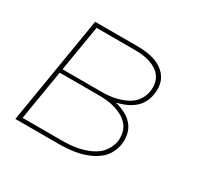

<svg xmlns="http://www.w3.org/2000/svg" viewBox="-117 -662 834 805"><g transform="rotate(30 300.0 -260.0)"><path d="M43 0 129 -520H332Q354 -520 375.5 -517.5Q397 -515 417 -508.5Q437 -502 454 -490Q471 -478 482 -461Q493 -444 496 -423Q499 -402 495 -380Q492 -359 481.5 -339.5Q471 -320 453.5 -306Q436 -292 415.5 -283.5Q395 -275 374 -270Q398 -264 420.5 -253Q443 -242 459 -223.5Q475 -205 480.5 -180Q486 -155 482 -129Q478 -106 466 -84.5Q454 -63 434 -48Q414 -33 391.5 -23.5Q369 -14 346 -9Q323 -4 299.5 -2Q276 0 254 0ZM110 -279H297Q315 -279 333 -280.5Q351 -282 369 -286.5Q387 -291 405 -298.5Q423 -306 438 -318Q453 -330 462.5 -347.5Q472 -365 475 -383Q478 -402 475 -420Q472 -438 462 -452.5Q452 -467 437 -476.5Q422 -486 405 -491.5Q388 -497 369.5 -499Q351 -501 332 -501H147ZM67 -19H254Q274 -19 295 -20.5Q316 -22 337 -26.5Q358 -31 378.5 -39Q399 -47 417 -60Q435 -73 446.5 -92.5Q458 -112 462 -132Q465 -154 460.5 -174.5Q456 -195 443.5 -210Q431 -225 413.5 -235Q396 -245 376 -251Q356 -257 335 -259Q314 -261 292 -261H107Z"/></g></svg>

Font: Iosevka SS04 Th Ex Obl
Style: Regular
Weight: 100
Width: 7
Italic angle: -9°
Monospace: yes
Designer: Belleve Invis
Foundry: Belleve Invis
Version: Version 19.0.0; ttfautohint (v1.8.4)